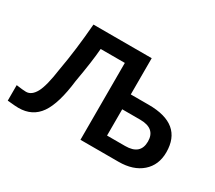

<svg xmlns="http://www.w3.org/2000/svg" viewBox="-109 -764 1115 995"><g transform="rotate(30 448.0 -267.0)"><path d="M548.8 -87.9H657.2Q748 -87.9 748 -167Q748 -245.1 656.2 -245.1H548.8ZM12.7 12.7V-80.1Q53.7 -74.2 71.3 -74.2Q104.5 -74.2 127 -115.2Q149.4 -156.2 164.1 -262.7Q187.5 -391.6 200.2 -550.8H548.8V-334H656.2Q858.4 -334 858.4 -166Q858.4 -89.8 807.1 -44.9Q755.9 0 668 0H440.4V-460H295.9Q290 -382.8 266.6 -251Q250 -109.4 206.1 -45.9Q162.1 17.6 79.1 17.6Q66.4 17.6 56.6 16.6Q46.9 15.6 34.7 14.6Q22.5 13.7 12.7 12.7Z"/></g></svg>

Font: Gothic A1 SemiBold
Style: Regular
Weight: 600
Version: Version 2.50